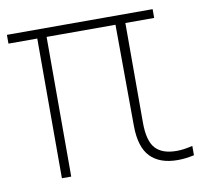

<svg xmlns="http://www.w3.org/2000/svg" viewBox="-66 -610 723 689"><g transform="rotate(-10 295.0 -265.5)"><path d="M588 -32V2Q556.5 9 528 9Q463 9 428.8 -26.2Q394.5 -61.5 394 -139L392 -508H141V1H107V-508H2V-540H533V-508H428V-145Q428 -78.5 452.8 -51.2Q477.5 -24 530 -24Q556 -24 588 -32Z"/></g></svg>

Font: Encode Sans Semi Condensed Thin
Style: Regular
Weight: 250
Width: 4
Designer: Multiple Designers
Foundry: Impallari Type
Version: Version 2.000